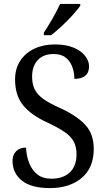

<svg xmlns="http://www.w3.org/2000/svg" viewBox="-20 -951 544 981"><path d="M235 10Q139 10 91.5 -28.5Q44 -67 44 -129Q44 -160 62.5 -178.5Q81 -197 113 -197Q115 -153 129.5 -117Q144 -81 171.5 -59.5Q199 -38 242 -38Q303 -38 337 -70.5Q371 -103 371 -163Q371 -201 356.5 -228Q342 -255 309.5 -277Q277 -299 224 -324Q140 -362 98.5 -412.5Q57 -463 57 -545Q57 -600 83.5 -640.5Q110 -681 156 -702.5Q202 -724 260 -724Q316 -724 355 -708Q394 -692 414.5 -666Q435 -640 435 -612Q435 -579 415 -563.5Q395 -548 360 -548Q360 -580 349.5 -609Q339 -638 316 -656.5Q293 -675 254 -675Q201 -675 172.5 -643.5Q144 -612 144 -560Q144 -521 157.5 -494Q171 -467 202 -445Q233 -423 287 -399Q369 -362 414 -315Q459 -268 459 -190Q459 -94 397.5 -42Q336 10 235 10ZM204 -784Q225 -816 248.5 -856.5Q272 -897 287 -931H390V-921Q378 -904 352.5 -875.5Q327 -847 296.5 -818.5Q266 -790 241 -771H204Z"/></svg>

Font: Noto Serif Sinhala SemiCondensed
Style: Regular
Weight: 400
Width: 4
Designer: Jelle Bosma - Monotype Design Team
Foundry: Monotype Imaging Inc.
Version: Version 2.007; ttfautohint (v1.8.4.7-5d5b)